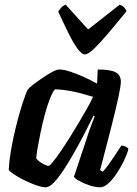

<svg xmlns="http://www.w3.org/2000/svg" viewBox="-20 -795 580 815"><path d="M174 0Q158 0 132.5 -9Q107 -18 81 -31Q55 -44 37 -56.5Q19 -69 17 -75Q19 -112 26.5 -156Q34 -200 44.5 -244Q55 -288 66 -325Q77 -362 86 -386.5Q95 -411 98 -415Q103 -422 120.5 -435.5Q138 -449 160 -464Q182 -479 201.5 -489.5Q221 -500 231 -500Q250 -500 276.5 -491.5Q303 -483 333 -469.5Q363 -456 392 -440L395 -500Q451 -500 472 -487.5Q493 -475 493 -449Q493 -430 482 -379.5Q471 -329 451.5 -252Q432 -175 405 -73L416 -66Q427 -77 441 -96.5Q455 -116 469.5 -138Q484 -160 495 -177Q504 -177 513.5 -172.5Q523 -168 525 -163Q520 -142 507 -114.5Q494 -87 476.5 -60.5Q459 -34 440.5 -17Q422 0 406 0Q384 0 359 -8.5Q334 -17 315.5 -27.5Q297 -38 294 -45L346 -201Q352 -220 357.5 -236Q363 -252 369 -267.5Q375 -283 382 -301L377 -304Q360 -270 339 -229Q318 -188 295 -147.5Q272 -107 250 -73.5Q228 -40 208.5 -20Q189 0 174 0ZM187 -91Q191 -91 204.5 -107.5Q218 -124 236.5 -151Q255 -178 275.5 -210.5Q296 -243 315.5 -276Q335 -309 351 -337.5Q367 -366 375 -384Q324 -400 285 -407.5Q246 -415 213 -416Q203 -404 191.5 -375Q180 -346 170 -308Q160 -270 152 -231.5Q144 -193 139 -163.5Q134 -134 134 -122Q144 -110 161 -100.5Q178 -91 187 -91ZM340 -564Q327 -564 309 -588.5Q291 -613 270.5 -654.5Q250 -696 227 -746Q234 -756 240.5 -763.5Q247 -771 259 -775L354 -670L488 -775Q500 -771 507.5 -763Q515 -755 517 -747Q476 -697 440.5 -655Q405 -613 379.5 -588.5Q354 -564 340 -564Z"/></svg>

Font: Texturina Medium 12pt
Style: Bold Italic
Weight: 700
Italic angle: -11°
Version: Version 1.002